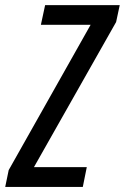

<svg xmlns="http://www.w3.org/2000/svg" viewBox="-61 -734 490 754"><path d="M-40.5 0 -26.9 -65.9 294.9 -636.7H99.6L116.2 -713.9H409.2L395 -647.5L72.3 -77.6H279.8L264.2 0Z"/></svg>

Font: Open Sans Condensed Medium
Style: Italic
Weight: 500
Width: 3
Italic angle: -12°
Designer: Monotype Design Team
Foundry: Monotype Imaging Inc.
Version: Version 3.000